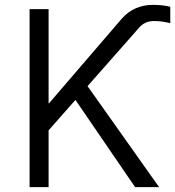

<svg xmlns="http://www.w3.org/2000/svg" viewBox="-20 -769 720 789"><path d="M101.6 0V-731.4H179.7V-344.7H181.6L480.5 -692.4Q530.3 -749 609.4 -749Q648.4 -749 679.7 -741.2V-673.8Q644.5 -682.6 613.3 -682.6Q574.2 -682.6 550.8 -654.3L339.8 -415L633.8 0H535.2L290 -358.4L179.7 -233.4V0Z"/></svg>

Font: Batunionen A1
Style: Regular
Weight: 400
Designer: HanYang I&C Co.,Ltd.
Foundry: HanYang I&C Co.,Ltd.
Version: Version 2.50; ttfautohint (v1.6)